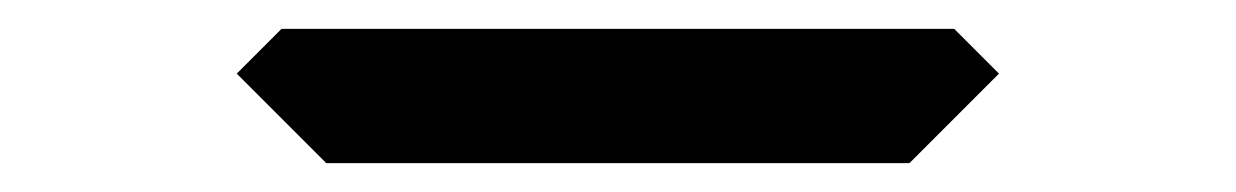

<svg xmlns="http://www.w3.org/2000/svg" viewBox="-20 -1020 856 133"><path d="M144 -969 175 -1000H641L672 -969L610 -907H590H454H362H226H206Z"/></svg>

Font: DSEG14 Classic
Style: Regular
Weight: 400
Designer: Keshikan(Twitter:@keshinomi_88pro)
Version: Version 0.46